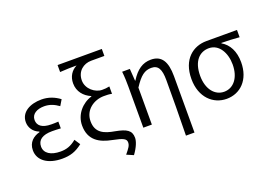

<svg xmlns="http://www.w3.org/2000/svg" viewBox="-131 -1162 2431 1733"><g transform="rotate(-20 1084.5 -296.0)"><path d="M278 13C354 13 409 -4 474 -55L438 -110C386 -67 341 -53 286 -53C192 -53 134 -91 134 -155C134 -218 182 -252 275 -252C302 -252 326 -251 358 -249V-314C331 -312 313 -312 291 -312C200 -312 161 -348 161 -400C161 -459 216 -488 284 -488C335 -488 379 -470 422 -439L455 -494C406 -531 348 -554 282 -554C173 -554 80 -506 80 -409C80 -358 110 -309 166 -288V-283C105 -267 53 -226 53 -148C53 -49 144 13 278 13Z M896 204C940 144 959 92 959 60C959 -12 915 -37 809 -57C710 -74 632 -105 632 -217C632 -327 728 -390 823 -390C851 -390 871 -390 899 -384V-455C870 -449 856 -448 828 -448C762 -448 684 -508 684 -590C684 -679 751 -729 824 -729H951V-796H526V-729C593 -733 624 -734 686 -734C633 -707 601 -657 601 -592C601 -513 650 -457 716 -429V-425C626 -399 547 -315 547 -207C547 -64 644 -13 759 9C860 29 886 44 886 77C886 108 871 127 831 176Z M1397 199H1479V-343C1479 -481 1436 -554 1333 -554C1253 -554 1194 -513 1138 -424H1135L1127 -540H1053C1059 -484 1060 -438 1060 -395V0H1142V-355C1205 -452 1248 -483 1311 -483C1377 -483 1402 -437 1402 -333C1402 -172 1401 22 1397 199Z M1858 13C1989 13 2092 -85 2092 -254C2092 -359 2051 -435 1983 -474V-478C2043 -478 2094 -475 2156 -470V-540H1862C1735 -540 1618 -454 1618 -264C1618 -86 1729 13 1858 13ZM1858 -55C1769 -55 1702 -135 1702 -264C1702 -404 1770 -472 1860 -472C1957 -472 2013 -373 2013 -261C2013 -134 1948 -55 1858 -55Z"/></g></svg>

Font: ChiuKong Gothic MN Normal
Style: Regular
Weight: 350
Designer: Ryoko NISHIZUKA 西塚涼子 (kana, bopomofo & ideographs); Paul D. Hunt (Latin, Greek & Cyrillic); Sandoll Communications 산돌커뮤니
Foundry: Adobe
Version: Version 1.300